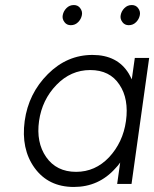

<svg xmlns="http://www.w3.org/2000/svg" viewBox="-20 -730 612 762"><path d="M273 -710Q256 -710 244 -698Q232 -686 229 -670Q226 -655 236 -642Q245 -630 261 -630Q278 -630 290 -642Q302 -654 305 -670Q308 -685 298 -698Q289 -710 273 -710ZM503 -710Q486 -710 474 -698Q462 -686 459 -670Q456 -655 466 -642Q475 -630 491 -630Q508 -630 520 -642Q532 -654 535 -670Q538 -685 528 -698Q519 -710 503 -710ZM515 -500 503 -415Q500 -421 497 -427Q494 -433 491 -438Q446 -512 347 -512Q246 -512 170 -436Q93 -359 78 -250Q63 -139 117 -64Q172 12 273 12Q372 12 438 -62Q443 -67 448 -73Q453 -79 457 -85L445 0H502L572 -500ZM338 -452Q416 -452 454 -394Q473 -366 479.5 -329.5Q486 -293 480 -250Q474 -207 457 -171Q440 -135 413 -106Q358 -48 282 -48Q204 -48 163 -107Q123 -165 135 -250Q147 -334 204 -393Q261 -452 338 -452Z"/></svg>

Font: Unageo
Style: Light-Italic
Weight: 300
Designer: Richard Sepsi
Foundry: Richard Sepsi
Version: Version 2.000